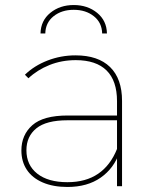

<svg xmlns="http://www.w3.org/2000/svg" viewBox="-20 -740 614 763"><path d="M445 -123V-140V-338Q445 -419 403.5 -460Q362 -501 281 -501Q225 -501 176.5 -481.5Q128 -462 93 -429L79 -443Q116 -479 169 -499.5Q222 -520 280 -520Q370 -520 417.5 -473.5Q465 -427 465 -339V0H445ZM248 3Q191 3 149.5 -15Q108 -33 86.5 -65.5Q65 -98 65 -142Q65 -204 108.5 -242.5Q152 -281 249 -281H456V-262H248Q164 -262 124.5 -230Q85 -198 85 -143Q85 -84 128 -50Q171 -16 248 -16Q321 -16 370 -49.5Q419 -83 445 -148L455 -135Q433 -71 380 -34Q327 3 248 3ZM141 -607Q142 -658 180 -689Q218 -720 273 -720Q328 -720 366 -689Q404 -658 405 -607H386Q385 -650 353 -675.5Q321 -701 273 -701Q225 -701 193 -675.5Q161 -650 160 -607Z"/></svg>

Font: Montserrat
Style: Regular
Weight: 400
Designer: Julieta Ulanovsky
Foundry: Julieta Ulanovsky
Version: Version 8.000